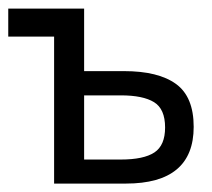

<svg xmlns="http://www.w3.org/2000/svg" viewBox="-23 -436 504 456"><path d="M-3.4 -349.1V-415.5H176.8V-267.1H271.5Q353 -267.1 395 -236.6Q437 -206.1 437 -134.8Q437 0 275.9 0H105.5V-349.1ZM176.8 -57.1H263.7Q318.4 -57.1 343.8 -74Q369.1 -90.8 369.1 -133.3Q369.1 -177.2 342.8 -193.4Q316.4 -209.5 264.2 -209.5H176.8Z"/></svg>

Font: NMS Futura Pro Book
Style: Regular
Weight: 400
Designer: Blend3rman
Version: Version 0.1